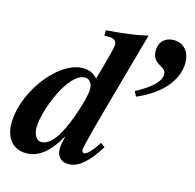

<svg xmlns="http://www.w3.org/2000/svg" viewBox="-126 -819 958 941"><g transform="rotate(15 352.5 -348.5)"><path d="M535 -394C654 -444 726 -527 726 -616C726 -670 696 -710 643 -710C602 -710 570 -685 570 -637C570 -610 578 -590 610 -572C634 -559 640 -549 640 -535C640 -499 601 -461 522 -419ZM517 -699C457 -685 408 -678 308 -670V-643H329C355 -643 370 -633 370 -615C370 -606 366 -581 341 -493L323 -429C301 -454 277 -462 248 -462C203 -462 153 -436 110 -394C37 -324 -21 -211 -21 -112C-21 -29 24 13 85 13C146 13 199 -24 251 -118C242 -79 240 -66 240 -50C240 -12 262 11 300 11C349 11 395 -27 450 -115L428 -131C400 -86 375 -60 360 -60C354 -60 349 -69 349 -75C349 -84 365 -152 400 -278ZM308 -371C308 -327 266 -197 230 -133C203 -84 173 -59 144 -59C119 -59 103 -86 103 -122C103 -164 124 -242 157 -308C186 -366 228 -421 271 -420C293 -420 308 -399 308 -371Z"/></g></svg>

Font: XITS
Style: Bold Italic
Weight: 700
Italic angle: -16.33°
Designer: MicroPress Inc., with final additions and corrections provided by Coen Hoffman, Elsevier (retired)
Version: Version 1.105